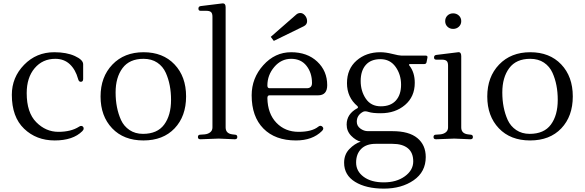

<svg xmlns="http://www.w3.org/2000/svg" viewBox="-20 -820 3459 1136"><path d="M472 -353Q472 -336 458 -336Q446 -336 442 -353Q427 -408 393 -440Q359 -472 307 -472Q232 -472 185 -416.5Q138 -361 138 -269Q138 -154 194.5 -97Q251 -40 325.5 -40Q400 -40 447 -70Q454 -75 460 -75Q466 -75 470.5 -71Q475 -67 475 -59.5Q475 -52 467 -44Q412 11 303.5 11Q195 11 122.5 -58.5Q50 -128 50 -259Q50 -362 122.5 -436.5Q195 -511 301 -511Q374 -511 423 -488.5Q472 -466 472 -440Z M829.5 -511Q944 -511 1012.5 -439Q1081 -367 1081 -249.5Q1081 -132 1013 -60.5Q945 11 828.5 11Q712 11 643.5 -61Q575 -133 575 -249Q575 -365 645 -438Q715 -511 829.5 -511ZM961 -389Q944 -427 910.5 -449.5Q877 -472 829 -472Q746 -472 705 -417Q664 -362 664 -273Q664 -181 696 -110Q713 -73 746.5 -50.5Q780 -28 826 -28Q911 -28 951.5 -83Q992 -138 992 -229Q992 -320 961 -389Z M1299 -800Q1315 -800 1315 -777V-66Q1315 -30 1355 -25L1372 -23Q1384 -22 1384 -9Q1384 4 1369 4L1274 0L1166 4Q1151 4 1151 -9Q1151 -22 1163 -23L1191 -25Q1211 -27 1224 -37.5Q1237 -48 1237 -66V-721Q1237 -741 1228.5 -748.5Q1220 -756 1201 -756H1167Q1154 -756 1154 -769Q1154 -782 1167 -784L1297 -800Q1298 -800 1299 -800Z M1916 -316Q1916 -256 1862 -256H1574Q1562 -256 1562 -239Q1564 -147 1615.5 -93.5Q1667 -40 1746.5 -40Q1826 -40 1864 -71Q1877 -81 1888 -70Q1899 -59 1885 -45Q1829 11 1731 11Q1608 11 1538.5 -59.5Q1469 -130 1469 -256Q1469 -358 1538 -434.5Q1607 -511 1702.5 -511Q1798 -511 1857 -455.5Q1916 -400 1916 -316ZM1826 -329Q1826 -389 1793.5 -430.5Q1761 -472 1702.5 -472Q1644 -472 1603 -424Q1562 -376 1562 -314Q1562 -298 1575 -298H1795Q1826 -298 1826 -329ZM1733 -734Q1743 -743 1757.5 -743Q1772 -743 1784.5 -728.5Q1797 -714 1797 -694.5Q1797 -675 1778 -665L1600 -578L1582 -602Z M2490 -441H2407Q2401 -441 2400 -438Q2399 -435 2403 -431Q2434 -391 2434 -330Q2434 -248 2376.5 -199Q2319 -150 2233 -150Q2184 -150 2161.5 -157.5Q2139 -165 2127 -158Q2091 -138 2091 -100Q2091 -75 2112 -59.5Q2133 -44 2157 -44H2302Q2400 -44 2449.5 -3Q2499 38 2499 109Q2499 197 2427.5 246.5Q2356 296 2251 296Q2146 296 2081 256Q2016 216 2016 143Q2016 94 2047 62Q2078 30 2114 18Q2085 11 2058 -16.5Q2031 -44 2031 -83Q2031 -146 2095 -180Q2098 -182 2098 -185Q2098 -188 2095 -192Q2033 -244 2033 -328Q2033 -412 2089.5 -461.5Q2146 -511 2230 -511Q2262 -511 2301.5 -501Q2341 -491 2355 -491H2499Q2511 -491 2509 -479L2504 -453Q2502 -441 2490 -441ZM2233 -191Q2291 -191 2322 -225Q2353 -259 2353 -319Q2353 -379 2320.5 -424.5Q2288 -470 2231 -470Q2174 -470 2144 -435.5Q2114 -401 2114 -341Q2114 -281 2144.5 -236Q2175 -191 2233 -191ZM2302 31H2202Q2147 31 2117 61Q2087 91 2087 142Q2087 193 2131.5 226Q2176 259 2251 259Q2326 259 2375.5 223Q2425 187 2425 135Q2425 83 2393 57Q2361 31 2302 31Z M2766 -23Q2778 -22 2778 -9Q2778 4 2763 4L2668 0L2560 4Q2545 4 2545 -9Q2545 -22 2557 -23L2585 -25Q2605 -27 2618 -37.5Q2631 -48 2631 -66V-432Q2631 -452 2622.5 -459.5Q2614 -467 2595 -467H2561Q2548 -467 2548 -480Q2548 -493 2561 -495L2691 -511Q2709 -513 2709 -488V-66Q2709 -30 2749 -25ZM2627.5 -662Q2614 -675 2614 -695Q2614 -715 2627.5 -728Q2641 -741 2661 -741Q2681 -741 2695 -728Q2709 -715 2709 -695Q2709 -675 2695 -662Q2681 -649 2661 -649Q2641 -649 2627.5 -662Z M3117.5 -511Q3232 -511 3300.5 -439Q3369 -367 3369 -249.5Q3369 -132 3301 -60.5Q3233 11 3116.5 11Q3000 11 2931.5 -61Q2863 -133 2863 -249Q2863 -365 2933 -438Q3003 -511 3117.5 -511ZM3249 -389Q3232 -427 3198.5 -449.5Q3165 -472 3117 -472Q3034 -472 2993 -417Q2952 -362 2952 -273Q2952 -181 2984 -110Q3001 -73 3034.5 -50.5Q3068 -28 3114 -28Q3199 -28 3239.5 -83Q3280 -138 3280 -229Q3280 -320 3249 -389Z"/></svg>

Font: Lustria
Style: Regular
Weight: 400
Designer: Matthew Desmond
Foundry: Matthew Desmond
Version: Version 001.001; ttfautohint (v1.6)